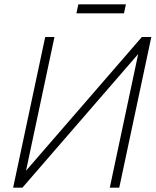

<svg xmlns="http://www.w3.org/2000/svg" viewBox="-20 -872 723 892"><path d="M565 -852H344L335 -810H556ZM190 -700 41 0H84L622 -621L490 0H534L683 -700H639L101 -79L233 -700Z"/></svg>

Font: Advent Pro Light
Style: Italic
Weight: 300
Italic angle: -12°
Version: Version 3.000